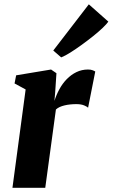

<svg xmlns="http://www.w3.org/2000/svg" viewBox="-20 -890 534 910"><path d="M39 0 101.5 -466 49 -494.5 56.5 -533 222 -560.5 247.5 -543 241.5 -452 238 -412Q247 -440.5 261.5 -467.2Q276 -494 296.5 -515Q317 -536 342.2 -548.2Q367.5 -560.5 397 -560.5Q410.5 -560.5 419.2 -557Q428 -553.5 431.5 -551L397.5 -379.5Q394.5 -383.5 379.8 -390Q365 -396.5 342 -396.5Q327 -396.5 312.8 -395Q298.5 -393.5 286 -390.5Q273.5 -387.5 263 -382.8Q252.5 -378 245 -371L194.5 0ZM232.5 -650.5 401 -869.5 493.5 -787.5Q486 -776.5 467 -758.2Q448 -740 421.8 -719Q395.5 -698 367.2 -677.5Q339 -657 313.5 -641Q288 -625 270 -618Z"/></svg>

Font: Merriweather 36pt Black
Style: Italic
Weight: 900
Italic angle: -7.8°
Version: Version 2.101